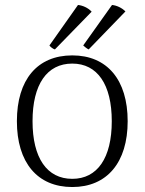

<svg xmlns="http://www.w3.org/2000/svg" viewBox="-20 -740 582 773"><path d="M349 -693C334 -709 313 -718 294 -720L179 -557C182 -552 193 -543 201 -541ZM485 -694C470 -709 450 -718 431 -720L315 -557C319 -553 330 -544 337 -541ZM271 13C411 13 494 -86 494 -252C494 -419 411 -517 271 -517C130 -517 48 -419 48 -252C48 -86 130 13 271 13ZM271 -20C169 -20 111 -104 111 -252C111 -400 169 -484 271 -484C372 -484 430 -400 430 -252C430 -104 372 -20 271 -20Z"/></svg>

Font: Arima Koshi Light
Style: Regular
Weight: 300
Designer: Joana Correia and Natanael Gama
Foundry: NDISCOVER
Version: Version 1.019;PS 001.019;hotconv 1.0.88;makeotf.lib2.5.64775